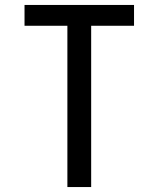

<svg xmlns="http://www.w3.org/2000/svg" viewBox="-20 -755 640 775"><path d="M252 0V-651H79V-735H521V-651H348V0Z"/></svg>

Font: Iosevka Fixed Curly Md Ex
Style: Regular
Weight: 500
Width: 7
Monospace: yes
Designer: Belleve Invis
Foundry: Belleve Invis
Version: Version 30.1.2